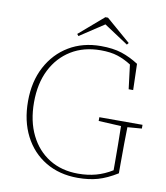

<svg xmlns="http://www.w3.org/2000/svg" viewBox="-92 -918 869 1007"><g transform="rotate(10 342.5 -414.5)"><path d="M390 13Q292 13 218.5 -31Q145 -75 104.5 -154Q64 -233 64 -338Q64 -443 106 -522Q148 -601 221.5 -645Q295 -689 391 -689Q456 -689 502 -674Q548 -659 593 -630L597 -491H573L557 -620Q521 -643 484 -655Q447 -667 394 -667Q304 -667 237 -626Q170 -585 133 -511.5Q96 -438 96 -338Q96 -238 132.5 -164Q169 -90 234.5 -49.5Q300 -9 388 -9Q439 -9 483 -21Q527 -33 569 -59V-99Q569 -148 568.5 -196.5Q568 -245 567 -294L447 -300V-320H677V-300L601 -294Q600 -253 599.5 -206.5Q599 -160 599 -99V-48Q544 -14 496.5 -0.5Q449 13 390 13ZM401 -842 531 -730 523 -720 394 -805 265 -720 257 -730 387 -842Z"/></g></svg>

Font: Source Serif 4 ExtraLight
Style: Regular
Weight: 200
Designer: Frank Grießhammer
Foundry: Adobe
Version: Version 4.005;hotconv 1.1.0;makeotfexe 2.6.0